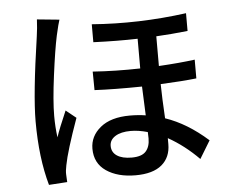

<svg xmlns="http://www.w3.org/2000/svg" viewBox="-55 -836 1110 937"><g transform="rotate(-5 500.0 -367.0)"><path d="M159.2 -772.5 268.6 -761.7Q262.7 -746.1 249 -685.5Q234.4 -617.2 218.3 -493.2Q202.1 -369.1 202.1 -295.9Q202.1 -241.2 209 -190.4Q222.7 -232.4 259.8 -317.4L309.6 -277.3Q252.9 -119.1 240.2 -50.8Q234.4 -23.4 235.4 -5.9Q235.4 7.8 237.3 31.2L147.5 37.1Q109.4 -97.7 109.4 -277.3Q109.4 -407.2 151.4 -690.4Q157.2 -729.5 159.2 -772.5ZM651.4 -146.5Q651.4 -166 650.4 -177.7Q605.5 -190.4 567.4 -190.4Q519.5 -190.4 491.7 -172.9Q463.9 -155.3 463.9 -126Q463.9 -94.7 489.7 -77.6Q515.6 -60.5 561.5 -60.5Q610.4 -60.5 630.9 -83Q651.4 -105.5 651.4 -146.5ZM909.2 -509.8V-418Q840.8 -410.2 733.4 -405.3Q734.4 -337.9 740.2 -237.3Q846.7 -201.2 947.3 -111.3L894.5 -24.4Q825.2 -94.7 745.1 -139.6V-110.4Q745.1 -45.9 701.7 -9.3Q658.2 27.3 573.2 27.3Q485.4 27.3 429.7 -10.7Q374 -48.8 374 -120.1Q374 -181.6 425.3 -223.6Q476.6 -265.6 570.3 -265.6Q611.3 -265.6 647.5 -259.8Q641.6 -387.7 641.6 -401.4Q502.9 -399.4 409.2 -404.3L408.2 -495.1Q517.6 -487.3 640.6 -490.2V-635.7Q541 -632.8 423.8 -637.7V-725.6Q651.4 -708 886.7 -739.3V-652.3Q806.6 -643.6 732.4 -639.6V-494.1Q835.9 -500 909.2 -509.8Z"/></g></svg>

Font: Gen Shin Gothic Monospace Medium
Style: Regular
Weight: 500
Designer: [Source Han Sans]
Ryoko NISHIZUKA  (kana & ideographs); Paul D. Hunt (Latin, Greek & Cyrillic); Wenlong ZHANG  (bopomofo
Version: Version 1.002.20150607